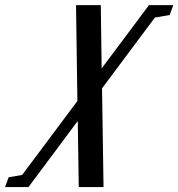

<svg xmlns="http://www.w3.org/2000/svg" viewBox="-165 -467 703 757"><path d="M-145 270.5 -130.9 231.9 -77.6 222.7 140.1 -68.8 134.8 -446.8H232.4L235.8 -197.3L422.4 -446.8H518.1L503.9 -407.7L445.8 -397.9L237.3 -118.7L243.2 270.5H145.5L141.6 9.8L-52.7 270.5Z"/></svg>

Font: Elstob 10pt SemiBold
Style: Italic
Weight: 600
Italic angle: -20°
Designer: Peter S. Baker
Version: Version 1.015